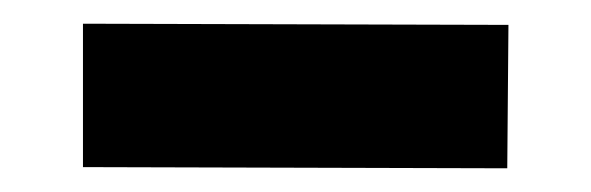

<svg xmlns="http://www.w3.org/2000/svg" viewBox="-20 -891 499 162"><path d="M50 -871 409 -870 408 -749 50 -750Z"/></svg>

Font: Covid19
Style: Regular
Weight: 400
Designer: Peter Wiegel
Foundry: (c) CAT - Ing. Peter Wiegel.  for Rudolf Maass + Partner GmbH
Version: Version 001.000